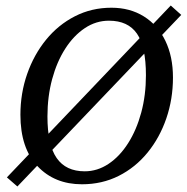

<svg xmlns="http://www.w3.org/2000/svg" viewBox="-20 -654 677 696"><path d="M637 -600 43 22 5 -11 599 -634ZM277 14Q178 14 116 -51.5Q54 -117 54 -238Q54 -316 78.5 -386Q103 -456 147 -510Q191 -564 251.5 -595Q312 -626 384 -626Q451 -626 501.5 -594.5Q552 -563 579.5 -506Q607 -449 607 -373Q607 -295 583 -225Q559 -155 515 -101Q471 -47 410.5 -16.5Q350 14 277 14ZM287 -33Q333 -33 373.5 -60Q414 -87 444.5 -135Q475 -183 492 -246Q509 -309 509 -381Q509 -485 476.5 -532Q444 -579 375 -579Q328 -579 287.5 -552Q247 -525 216.5 -477.5Q186 -430 169 -367Q152 -304 152 -232Q152 -129 185.5 -81Q219 -33 287 -33Z"/></svg>

Font: Lisu Bosa SemiBold
Style: Italic
Weight: 600
Italic angle: -19°
Designer: David Morse, Annie Olsen, Victor Gaultney, Frank Grießhammer (Latin)
Foundry: SIL International
Version: Version 2.000